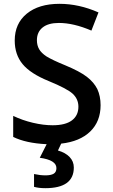

<svg xmlns="http://www.w3.org/2000/svg" viewBox="-20 -744 590 1004"><path d="M300 7 283 43Q322 54 344 77Q366 100 366 132Q366 240 217 240Q183 240 158 233V166Q190 173 218 173Q246 173 260.5 164.5Q275 156 275 135Q275 93 188 81L224 10Q116 5 49 -28V-138Q97 -115 152 -102Q207 -89 255 -89Q322 -89 356 -114.5Q390 -140 390 -186Q390 -226 360 -254Q330 -281 235 -320Q139 -359 98 -409Q57 -459 57 -532Q57 -621 120 -672.5Q183 -724 291 -724Q393 -724 495 -679L458 -584Q365 -624 288 -624Q232 -624 202.5 -600Q173 -576 173 -534Q173 -507 184.5 -487Q196 -467 223 -449Q256 -429 320 -403Q397 -371 434 -342.5Q471 -314 489 -278Q506 -241 506 -194Q506 -109 452 -56.5Q398 -4 300 7Z"/></svg>

Font: OpenSansMMV
Style: Semibold
Weight: 600
Designer: Steve Matteson
Foundry: Ascender Corporation
Version: Version 6.000